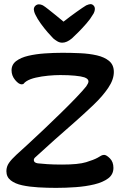

<svg xmlns="http://www.w3.org/2000/svg" viewBox="-20 -901 592 931"><path d="M282 -694Q269 -694 257.5 -701Q246 -708 238 -715Q228 -725 211 -744.5Q194 -764 177.5 -787Q161 -810 152 -829Q148 -837 146 -844Q144 -851 144 -855Q144 -866 151.5 -873Q159 -880 169 -880Q178 -880 188 -875Q198 -869 215.5 -855Q233 -841 253 -825Q273 -809 288 -796Q317 -819 350 -842.5Q383 -866 398 -875Q412 -881 419 -881Q427 -881 433.5 -874.5Q440 -868 440 -858Q440 -852 437.5 -844Q435 -836 429 -828Q419 -810 399 -787Q379 -764 359.5 -744.5Q340 -725 329 -715Q304 -694 282 -694ZM252 10Q209 10 166 7.5Q123 5 88 -2.5Q53 -10 32 -26.5Q11 -43 11 -71Q11 -93 23.5 -111Q36 -129 60 -151Q81 -170 116.5 -202.5Q152 -235 194 -275Q236 -315 276.5 -354.5Q317 -394 349.5 -428Q382 -462 398 -482Q409 -498 409 -506Q409 -519 389 -526Q374 -531 343.5 -534Q313 -537 272 -537Q245 -537 213.5 -534Q182 -531 153.5 -524.5Q125 -518 108 -507Q99 -501 96 -496.5Q93 -492 85 -492Q71 -492 53.5 -513Q36 -534 36 -560Q36 -588 58.5 -605Q81 -622 117.5 -630.5Q154 -639 197.5 -642Q241 -645 283 -645Q325 -645 369 -643Q413 -641 450 -632.5Q487 -624 509.5 -605Q532 -586 532 -552Q532 -515 504.5 -474.5Q477 -434 434.5 -393.5Q392 -353 348 -314Q296 -269 243.5 -222Q191 -175 153 -140Q144 -133 144 -125Q144 -112 163 -109Q181 -107 210 -105Q239 -103 281 -103Q360 -103 397.5 -114.5Q435 -126 453 -136Q464 -143 471 -146.5Q478 -150 485 -150Q496 -150 513 -133Q530 -116 530 -87Q530 -55 504.5 -36Q479 -17 437.5 -7Q396 3 347.5 6.5Q299 10 252 10Z"/></svg>

Font: Akaya Telivigala
Style: Regular
Weight: 400
Designer: Vaishnavi Murthy Yerkadithaya, Juan Luis Blanco Aristondo
Version: Version 1.002; ttfautohint (v1.8.3)